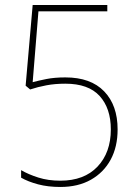

<svg xmlns="http://www.w3.org/2000/svg" viewBox="-20 -734 545 764"><path d="M240 -426Q341 -426 394.5 -370.5Q448 -315 448 -219Q448 -150 420.5 -99Q393 -48 342 -19Q291 10 220 10Q171 10 131.5 -0.5Q92 -11 64 -27V-57Q93 -40 132.5 -27.5Q172 -15 220 -15Q315 -15 368 -71Q421 -127 421 -219Q421 -303 376.5 -352Q332 -401 240 -401Q199 -401 164.5 -394.5Q130 -388 100 -378L82 -393L110 -714H407V-689H133L110 -407Q132 -413 164.5 -419.5Q197 -426 240 -426Z"/></svg>

Font: Noto Sans Myanmar UI SemiCondensed Thin
Style: Regular
Weight: 100
Width: 4
Designer: Monotype Design Team
Foundry: Monotype Imaging Inc.
Version: Version 2.103; ttfautohint (v1.8.4.7-5d5b)